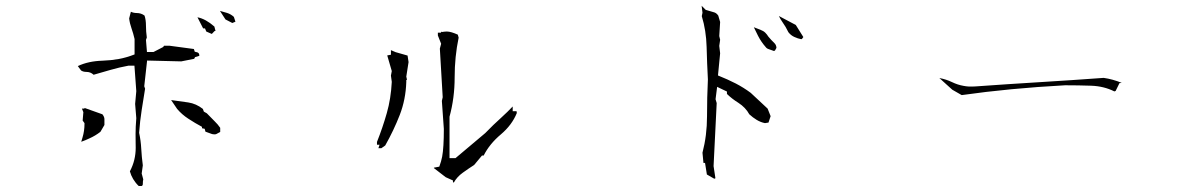

<svg xmlns="http://www.w3.org/2000/svg" viewBox="-20 -719 4040 659"><path d="M466.3 -80.6Q470.2 -82.5 470.2 -87.4Q470.2 -97.2 471.7 -103.5L466.3 -123.5L470.2 -151.4Q466.3 -180.7 464.8 -208.5Q463.4 -236.3 457.5 -263.2Q460.4 -303.7 466.3 -341.3Q472.2 -378.9 478 -414.6L475.1 -422.9L484.9 -511.2L602.1 -508.3L646.5 -517.1L649.4 -522.9L664.1 -527.3Q664.1 -527.8 664.1 -528.8Q664.1 -534.2 661.4 -536.9Q658.7 -539.6 652.8 -540.5L648.4 -541.5L645.5 -550.8L562 -562H543L540 -557.6L506.8 -540.5H484.4L481 -582L483.9 -590.3Q481 -610.8 481 -630.9Q481 -650.9 476.1 -665.5Q464.4 -674.3 449.2 -674.3Q438.5 -674.3 429.2 -678.7L423.3 -655.8Q425.3 -638.7 431.4 -621.6Q437.5 -604.5 441.9 -585V-532.2Q413.1 -521 387 -516.4Q360.8 -511.7 332 -510.7Q283.2 -509.3 247.1 -492.2L258.3 -477.1Q265.6 -472.2 276.4 -472.2Q291 -472.2 301.3 -462.4Q330.1 -470.7 359.6 -479.2Q389.2 -487.8 421.4 -493.7H441.4L447.8 -406.2L443.8 -362.3L447.8 -313.5Q445.3 -282.7 445.3 -259.3Q445.3 -235.8 445.6 -226.1Q445.8 -216.3 445.8 -211.9Q445.8 -168.5 425.8 -130.9Q429.7 -116.7 437 -104.5Q445.3 -90.8 456.1 -80.6ZM270 -293.9Q270 -269.5 263.2 -247.1Q261.2 -239.3 258.8 -232.4Q272.9 -237.3 287.1 -244.1Q307.1 -252.9 324.7 -266.6L338.4 -290V-310.1Q338.4 -317.9 331.5 -326.7L270 -348.6V-346.2H261.2L266.1 -334L263.7 -305.2L270 -296.4ZM708 -258.8Q713.4 -257.8 715.3 -257.8Q717.3 -257.8 719.5 -258.1Q721.7 -258.3 724.1 -259.8Q729.5 -262.2 735.8 -266.1V-280.3Q728 -292 716.3 -303.2L689.9 -330.1L679.7 -335.9L676.3 -345.2Q653.3 -363.3 626 -367.4Q598.6 -371.6 567.9 -375.5H567.4L587.9 -345.2Q604.5 -325.7 626.5 -311.5Q649.4 -296.4 673.3 -283.7V-278.8L682.6 -276.9L685.1 -267.1ZM688 -610.8 707 -602.5 716.3 -612.3 719.7 -612.8 715.8 -627.9Q700.7 -641.1 686.5 -648.9Q672.4 -656.7 657.7 -659.7L677.2 -621.6H683.6ZM753.9 -652.3 777.3 -640.1 788.1 -644.5 782.7 -661.1Q772.5 -670.4 759.5 -674.6Q746.6 -678.7 734.9 -681.6Z M1522.9 -318.4Q1540.5 -382.8 1540.5 -453.6Q1540.5 -524.4 1554.2 -589.8L1551.3 -600.1Q1540.5 -605 1530.8 -607.9Q1521 -610.8 1513.9 -610.8Q1506.8 -610.8 1495.1 -608.9L1493.7 -611.8V-606.9H1482.9V-597.2L1494.1 -568.8L1489.7 -552.2L1499.5 -385.3L1496.6 -372.6L1503.4 -276.4Q1503.4 -212.4 1497.6 -181.2Q1494.6 -165.5 1487.8 -147L1469.7 -143.6L1469.2 -142.6V-142.1L1509.8 -110.8L1534.7 -99.6V-93.8L1537.6 -92.3Q1548.3 -111.8 1568.4 -126.2Q1588.4 -140.6 1607.4 -152.8L1634.3 -185.1H1637.7H1640.1Q1660.2 -225.1 1699.2 -257.8Q1737.3 -290 1753.9 -331.1L1752.9 -337.4H1739.7V-353.5Q1723.1 -335.9 1701.7 -316.4Q1672.9 -290.5 1645.5 -262.2L1543.5 -176.3H1541H1522.9ZM1278.8 -210.4H1289.1L1302.2 -219.7Q1331.5 -271.5 1352.1 -324.5Q1372.6 -377.4 1374.5 -437.5V-444.8H1377L1374.5 -456.1L1382.3 -505.9L1378.9 -528.3L1337.9 -540L1321.8 -546.9V-531.2L1309.1 -528.8L1324.7 -475.1L1321.8 -459.5L1324.7 -438Q1321.8 -380.4 1307.6 -330.8Q1293.5 -281.2 1273.9 -231.9V-222.2H1282.7Z M2475.1 -404.8V-396.5Q2492.2 -379.9 2514.2 -366.2Q2539.1 -350.1 2551.8 -326.7Q2563.5 -315.9 2577.1 -307.6Q2590.8 -299.3 2605.5 -296.4L2617.7 -298.3L2625 -320.3L2614.7 -346.2L2556.6 -400.4Q2532.2 -418.5 2505.4 -432.4Q2478.5 -446.3 2444.3 -460L2451.7 -536.1L2448.7 -561.5L2451.7 -582.5L2448.7 -595.2L2451.7 -643.6L2445.3 -665.5Q2438.5 -675.3 2429.2 -677.2Q2416 -680.7 2402.3 -685.1L2388.2 -699.2L2391.1 -675.3L2388.7 -663.6Q2403.8 -614.3 2405.3 -558.3Q2406.7 -502.4 2409.7 -446.3Q2406.7 -384.8 2406.7 -319.6Q2406.7 -254.4 2391.1 -194.8L2394.5 -159.7H2399.9L2406.2 -120.1L2431.6 -105.5L2435.1 -106.9L2435.5 -107.4L2429.2 -148.9L2439.9 -365.2L2436 -378.4L2441.4 -420.9ZM2567.4 -625.5Q2574.7 -610.8 2582 -595.7Q2592.8 -574.7 2608.4 -557.1Q2611.8 -552.2 2619.9 -549.8Q2627.9 -547.4 2636.7 -543.9L2640.1 -545.9L2645 -554.7Q2644.5 -564.9 2637.7 -571.3Q2627.4 -581.1 2617.2 -593.3Q2612.8 -600.6 2606.7 -606.7Q2600.6 -612.8 2589.8 -616.9Q2579.1 -621.1 2567.4 -625.5ZM2686 -608.4Q2694.3 -597.7 2706.1 -592.3Q2718.8 -586.4 2730 -584.5Q2731.9 -584.5 2732.9 -585.9Q2734.9 -588.9 2737.3 -591.8L2711.4 -633.3L2653.3 -664.1Q2658.7 -652.8 2665 -644Q2677.2 -627 2686 -608.4Z M3830.1 -434.6Q3799.3 -447.3 3768.1 -451.7Q3660.2 -443.8 3548.6 -437Q3437 -430.2 3328.6 -422.4Q3321.8 -421.9 3316.7 -421.9Q3311.5 -421.9 3304.2 -422.1Q3296.9 -422.4 3287.1 -424.3Q3267.1 -427.7 3247.3 -437.3Q3227.5 -446.8 3204.1 -451.2L3248.5 -411.1L3280.8 -392.6Q3445.3 -416 3635.7 -426.3Q3680.7 -426.3 3724.9 -424.8Q3769 -423.3 3804.7 -405.3L3809.1 -406.7L3822.3 -433.6Z"/></svg>

Font: Bakudai
Style: ExtraLight
Weight: 200
Version: Version 1.48